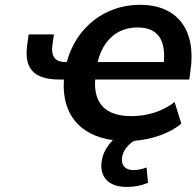

<svg xmlns="http://www.w3.org/2000/svg" viewBox="-20 -569 807 789"><path d="M500 199.2C533.7 199.2 559.1 194.3 588.4 182.1L582 119.1C562.5 126.5 545.9 129.9 527.8 129.9C496.1 129.9 477.1 111.8 481.4 78.6C485.4 51.3 504.4 25.9 530.8 9.8C602.5 4.4 677.2 -20.5 725.1 -61L697.3 -149.9C646 -108.9 580.1 -91.8 520.5 -91.8C417.5 -91.8 364.3 -139.6 371.1 -242.2H757.8L762.7 -278.3C787.1 -445.8 709.5 -549.3 555.2 -549.3C411.6 -549.3 293 -457.5 254.4 -314H251C205.1 -314 188.5 -337.4 195.8 -387.7L201.7 -427.7H97.7L92.3 -388.2C78.1 -291.5 113.8 -242.2 225.1 -242.2H242.7C232.4 -100.6 308.1 -11.7 443.8 6.8C418.9 31.7 402.3 61.5 397.9 93.3C388.2 158.7 426.8 199.2 500 199.2ZM545.4 -456.1C625 -456.1 661.6 -409.7 653.3 -314H381.3C403.8 -406.7 463.9 -456.1 545.4 -456.1Z"/></svg>

Font: Winston SemiBold
Style: Italic
Weight: 600
Italic angle: -8.13011°
Designer: Vernon Adams, Kim Jin-seong, David Berlow, Cristiano Sobral
Foundry: The Winston Project Authors
Version: Version 3.004